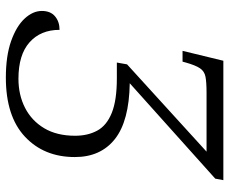

<svg xmlns="http://www.w3.org/2000/svg" viewBox="-82 -672 765 640"><g transform="rotate(90 300.0 -351.5)"><path d="M238 11Q166 11 116.5 -6.5Q67 -24 41.5 -51.5Q16 -79 16 -109Q16 -138 34 -153Q52 -168 79 -168Q79 -105 120.5 -68Q162 -31 242 -31Q296 -31 339 -53Q382 -75 407 -117Q432 -159 432 -220Q432 -262 415 -293.5Q398 -325 356 -342Q314 -359 241 -359H188L194 -393L485 -658H289Q254 -658 235.5 -654.5Q217 -651 207 -636Q197 -621 188 -589L185 -578H149L182 -714H580L575 -687L257 -402Q383 -400 443 -352.5Q503 -305 503 -219Q503 -116 435 -52.5Q367 11 238 11Z"/></g></svg>

Font: Noto Serif Light
Style: Italic
Weight: 300
Italic angle: -12°
Designer: Monotype Design Team
Foundry: Monotype Imaging Inc.
Version: Version 2.013